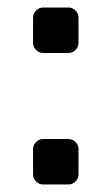

<svg xmlns="http://www.w3.org/2000/svg" viewBox="-20 -491 297 511"><path d="M189 -444V-377Q189 -366 181 -358Q173 -350 162 -350H95Q84 -350 76 -358Q68 -366 68 -377V-444Q68 -455 76 -463Q84 -471 95 -471H162Q173 -471 181 -463Q189 -455 189 -444ZM189 -94V-27Q189 -16 181 -8Q173 0 162 0H95Q84 0 76 -8Q68 -16 68 -27V-94Q68 -105 76 -113Q84 -121 95 -121H162Q173 -121 181 -113Q189 -105 189 -94Z"/></svg>

Font: Contemporary
Style: Regular
Weight: 400
Designer: Victor Tran
Foundry: Victor Tran
Version: Version 1.100